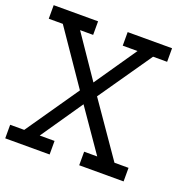

<svg xmlns="http://www.w3.org/2000/svg" viewBox="-123 -815 938 938"><g transform="rotate(20 346.0 -346.0)"><path d="M73.1 -621.8H0V-692.3H230.8V-621.8H162.8L311.5 -403.8L461.5 -621.8H384.6V-692.3H615.4V-621.8H542.3L351.3 -346.2L542.3 -70.5H615.4V0H384.6V-70.5H452.6L302.6 -287.2L153.8 -70.5H230.8V0H0V-70.5H73.1L262.8 -344.9Z"/></g></svg>

Font: Slabo 13px
Style: Regular
Weight: 400
Designer: John Hudson
Foundry: Tiro Typeworks Ltd.
Version: Version 1.02 Build 005a